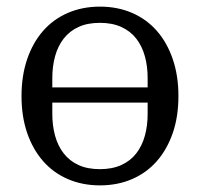

<svg xmlns="http://www.w3.org/2000/svg" viewBox="-20 -548 604 580"><path d="M282 -37Q319 -37 346.5 -49.5Q374 -62 391.5 -84.5Q409 -107 417.5 -137.5Q426 -168 426 -204V-238H138V-204Q138 -168 146.5 -137.5Q155 -107 172.5 -84.5Q190 -62 217 -49.5Q244 -37 282 -37ZM426 -284V-312Q426 -348 417.5 -378.5Q409 -409 391.5 -431.5Q374 -454 346.5 -466.5Q319 -479 282 -479Q244 -479 217 -466.5Q190 -454 172.5 -431.5Q155 -409 146.5 -378.5Q138 -348 138 -312V-284ZM282 12Q229 12 185 -7Q141 -26 110 -61.5Q79 -97 62 -146.5Q45 -196 45 -258Q45 -319 62 -369Q79 -419 110 -454.5Q141 -490 185 -509Q229 -528 282 -528Q335 -528 379 -509Q423 -490 454 -454.5Q485 -419 502 -369Q519 -319 519 -258Q519 -196 502 -146.5Q485 -97 454 -61.5Q423 -26 379 -7Q335 12 282 12Z"/></svg>

Font: IBM Plex Serif
Style: Regular
Weight: 400
Designer: Mike Abbink, Paul van der Laan, Pieter van Rosmalen
Foundry: Bold Monday
Version: Version 2.6